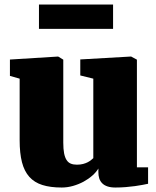

<svg xmlns="http://www.w3.org/2000/svg" viewBox="-20 -818 689 849"><path d="M66.9 -470.2 23.9 -482.4V-554.7L235.8 -567.9H237.3L259.8 -554.2V-187.5Q259.8 -159.2 263.4 -140.4Q267.1 -121.6 274.4 -110.4Q281.7 -99.1 293 -94.5Q304.2 -89.8 319.8 -89.8Q335.4 -89.8 347.4 -93Q359.4 -96.2 368.2 -100.8Q377 -105.5 382.8 -110.4Q388.7 -115.2 392.6 -118.7V-470.2L335 -484.4V-555.2L557.1 -567.9H560.1L585.4 -554.2V-78.1H634.8V-5.4Q625 -3.4 610.4 -0.5Q595.7 2.4 577.1 4.9Q558.6 7.3 536.6 9.3Q514.6 11.2 490.2 11.2Q469.7 11.2 455.3 6.3Q440.9 1.5 431.9 -7.6Q422.9 -16.6 418.9 -29.1Q415 -41.5 415 -56.6V-72.8Q405.3 -56.6 388.2 -41.5Q371.1 -26.4 349.4 -14.6Q327.6 -2.9 302.7 4.2Q277.8 11.2 252.9 11.2Q202.6 11.2 167.2 0Q131.8 -11.2 109.6 -36.1Q87.4 -61 77.1 -100.8Q66.9 -140.6 66.9 -197.8ZM152.3 -797.9H480V-690.4H152.3Z"/></svg>

Font: Merriweather UltraBold
Style: Regular
Weight: 900
Designer: Eben Sorkin ( sorkintype@gmail.com )
Foundry: Eben Sorkin
Version: Version 1.570; ttfautohint (v1.3) -l 8 -r 32 -G 0 -x 0 -H 60